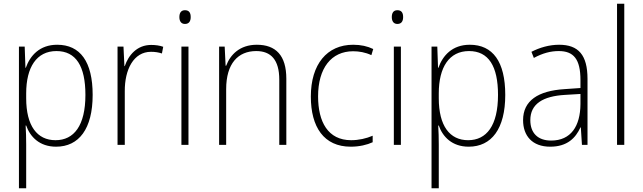

<svg xmlns="http://www.w3.org/2000/svg" viewBox="-20 -780 3463 1034"><path d="M288 -539C193 -539 142 -480 119 -415H117L113 -529H82V234H121V-1C121 -36 120 -73 118 -104H121C142 -44 192 10 282 10C405 10 479 -86 479 -269C479 -448 412 -539 288 -539ZM284 -505C389 -505 440 -424 440 -269C440 -103 378 -25 279 -25C180 -25 121 -102 121 -251V-277C121 -418 177 -505 284 -505Z M794 -538C718 -538 672 -483 652 -424H650L645 -529H613V0H652V-288C651 -406 700 -501 793 -501C815 -501 834 -498 852 -492L859 -528C840 -535 817 -538 794 -538Z M976 -725C954 -725 946 -709 946 -688C946 -667 955 -651 976 -651C998 -651 1007 -666 1007 -688C1007 -709 1000 -725 976 -725ZM995 -529H957V0H995Z M1363 -539C1271 -539 1220 -485 1198 -426H1195L1190 -529H1160V0H1198V-300C1198 -438 1262 -505 1360 -505C1439 -505 1484 -458 1484 -351V0H1522V-356C1522 -482 1465 -539 1363 -539Z M1869 10C1915 10 1957 0 1987 -14V-49C1952 -34 1912 -25 1871 -25C1746 -25 1693 -124 1693 -261C1693 -413 1764 -504 1882 -504C1914 -504 1948 -498 1980 -483L1990 -516C1959 -531 1924 -539 1882 -539C1741 -539 1654 -434 1654 -260C1654 -96 1724 10 1869 10Z M2120 -725C2098 -725 2090 -709 2090 -688C2090 -667 2099 -651 2120 -651C2142 -651 2151 -666 2151 -688C2151 -709 2144 -725 2120 -725ZM2139 -529H2101V0H2139Z M2510 -539C2415 -539 2364 -480 2341 -415H2339L2335 -529H2304V234H2343V-1C2343 -36 2342 -73 2340 -104H2343C2364 -44 2414 10 2504 10C2627 10 2701 -86 2701 -269C2701 -448 2634 -539 2510 -539ZM2506 -505C2611 -505 2662 -424 2662 -269C2662 -103 2600 -25 2501 -25C2402 -25 2343 -102 2343 -251V-277C2343 -418 2399 -505 2506 -505Z M2991 -539C2938 -539 2887 -524 2842 -501L2855 -468C2903 -494 2946 -505 2989 -505C3069 -505 3106 -462 3106 -349V-306L3020 -300C2878 -291 2797 -238 2797 -133C2797 -49 2846 10 2943 10C3035 10 3080 -37 3106 -94H3108L3114 0H3144V-355C3144 -484 3095 -539 2991 -539ZM3023 -269 3106 -274V-219C3105 -101 3055 -23 2948 -23C2877 -23 2836 -63 2836 -133C2836 -220 2903 -262 3023 -269Z M3342 0V-760H3303V0Z"/></svg>

Font: Noto Sans Thai Looped SemiCondensed ExtraLight
Style: Regular
Weight: 200
Width: 4
Designer: Sasikarn Vongin, Ben Mitchell
Foundry: The Fontpad Ltd
Version: Version 1.001